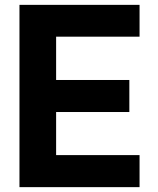

<svg xmlns="http://www.w3.org/2000/svg" viewBox="-20 -770 650 790"><path d="M210.9 -619.1V-440.9H512.2V-309.1H210.9V-131.8H554.2V0H60.1V-750H554.2V-619.1Z"/></svg>

Font: Oakes Grotesk Bold
Style: Regular
Weight: 700
Designer: Samuel Oakes
Foundry: Samuel Oakes
Version: Version 1.000;PS 001.000;hotconv 1.0.88;makeotf.lib2.5.64775